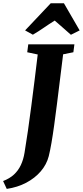

<svg xmlns="http://www.w3.org/2000/svg" viewBox="-110 -1022 522 1209"><path d="M-67.5 167.5 -90.5 118Q-49 102 -22 77Q5 52 21.2 17.5Q37.5 -17 44.5 -60.5Q55 -124 65.8 -198.2Q76.5 -272.5 87 -353.5Q97.5 -434.5 107.8 -517Q118 -599.5 127.5 -679L61.5 -693L68 -743H358.5L352 -693L287.5 -680Q277 -596 267.2 -516.5Q257.5 -437 248.5 -365.5Q239.5 -294 231 -232.5Q222.5 -171 214 -121.8Q205.5 -72.5 197 -38.5Q183.5 14 146.5 57Q109.5 100 54.8 128.8Q0 157.5 -67.5 167.5ZM48 -830.5 209.5 -1001.5H292.5L391.5 -830.5L336.5 -803Q311 -825 285.8 -847.8Q260.5 -870.5 234.5 -892.5Q198.5 -870 166 -847.5Q133.5 -825 97 -803.5Z"/></svg>

Font: Merriweather 24pt SemiCondensed Black
Style: Italic
Weight: 900
Width: 4
Italic angle: -7.8°
Designer: Eben Sorkin
Foundry: Eben Sorkin
Version: Version 2.101